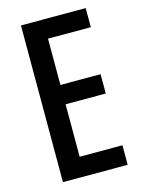

<svg xmlns="http://www.w3.org/2000/svg" viewBox="-110 -779 629 845"><g transform="rotate(-15 204.5 -357.0)"><path d="M365 0V-89H170V-328H353V-416H170V-627H365V-714H70V0Z"/></g></svg>

Font: Noto Sans Khmer ExtraCondensed Medium
Style: Regular
Weight: 500
Width: 2
Designer: Danh Hong and the Monotype Design Team
Foundry: Monotype Imaging Inc.
Version: Version 2.004